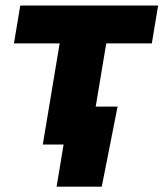

<svg xmlns="http://www.w3.org/2000/svg" viewBox="-20 -536 606 712"><path d="M138.7 0 201.2 -375H31.7L55.2 -515.6H566.4L543 -375H374L311.5 0ZM189.9 156.2 215.8 0H170.9L194.3 -140.6H416L357.4 156.2Z"/></svg>

Font: Inter Display Extra Bold
Style: Italic
Weight: 800
Italic angle: -9.39999°
Designer: Rasmus Andersson
Foundry: rsms
Version: Version 4.000;git-4fc901f